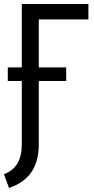

<svg xmlns="http://www.w3.org/2000/svg" viewBox="-25 -720 472 960"><path d="M14 -315H84V0C84 79 56 128 -5 151L20 220C121 185 169 115 169 0V-315H306V-383H169V-623H417V-700H84V-383H14Z"/></svg>

Font: Finlandica
Style: Regular
Weight: 400
Designer: Niklas Ekholm, Juho Hiilivirta, Jaakko Suomalainen
Foundry: Helsinki Type Studio
Version: Version 2.000;Glyphs 3.2 (3202)